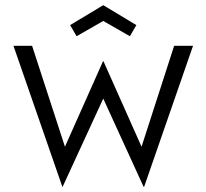

<svg xmlns="http://www.w3.org/2000/svg" viewBox="-20 -690 798 742"><path d="M32 -513H104L231 -123L378 -453H380L527 -123L653 -513H726L537 32H535L379 -309L222 32H221ZM251 -593 379 -670 507 -593 482 -550 379 -609 276 -550Z"/></svg>

Font: Lineal Light
Style: Regular
Weight: 300
Designer: Created by Frank Adebiaye with contributions from Anton Moglia & Ariel Martín Pérez
Created by Frank ADEBIAYE with FontF
Foundry: Velvetyne Type Foundry
Version: Version 2.000